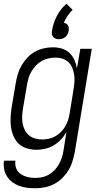

<svg xmlns="http://www.w3.org/2000/svg" viewBox="-24 -790 544 1023"><path d="M165 213Q143 213 121 210.5Q99 208 78.5 200.5Q58 193 41.5 180.5Q25 168 13.5 150Q2 132 -2 110.5Q-6 89 -3 66H58Q56 80 58.5 94Q61 108 68.5 119Q76 130 87 137.5Q98 145 110.5 149.5Q123 154 137 156Q151 158 165 158Q183 158 201.5 154Q220 150 237 140Q254 130 267.5 115.5Q281 101 290.5 84Q300 67 305.5 49.5Q311 32 314 14L330 -87Q318 -65 300.5 -46.5Q283 -28 262 -15.5Q241 -3 217 2.5Q193 8 170 8Q144 8 119 0.5Q94 -7 76 -24Q58 -41 48 -64.5Q38 -88 34.5 -113Q31 -138 32.5 -164.5Q34 -191 38 -218L60 -348Q64 -372 71 -395.5Q78 -419 91 -441.5Q104 -464 122 -483Q140 -502 162.5 -514.5Q185 -527 209.5 -532.5Q234 -538 258 -538Q283 -538 306 -531Q329 -524 346 -508Q363 -492 372.5 -470.5Q382 -449 386 -426L404 -530H465L374 23Q369 47 361.5 71.5Q354 96 340 118.5Q326 141 306.5 160Q287 179 263.5 191Q240 203 215 208Q190 213 165 213ZM201 -47Q219 -47 237 -51Q255 -55 271 -64Q287 -73 300.5 -86.5Q314 -100 323.5 -116.5Q333 -133 338.5 -150Q344 -167 347 -185L368 -315Q371 -334 372.5 -354Q374 -374 371 -392.5Q368 -411 361 -428.5Q354 -446 341 -458.5Q328 -471 310 -477Q292 -483 272 -483Q254 -483 235 -479Q216 -475 199 -465.5Q182 -456 168 -441.5Q154 -427 144 -410Q134 -393 128.5 -375Q123 -357 120 -339L98 -209Q95 -189 94 -169.5Q93 -150 96.5 -131.5Q100 -113 108.5 -96.5Q117 -80 131 -68.5Q145 -57 163.5 -52Q182 -47 201 -47ZM290 -581Q281 -581 272.5 -584Q264 -587 259 -593Q254 -599 252.5 -608Q251 -617 253 -626Q259 -666 278.5 -704Q298 -742 330 -770L363 -738Q348 -723 336 -705.5Q324 -688 316 -669Q323 -668 329 -664Q335 -660 338.5 -654Q342 -648 342.5 -640.5Q343 -633 342 -626Q340 -617 336 -608Q332 -599 324.5 -593Q317 -587 308 -584Q299 -581 290 -581Z"/></svg>

Font: Iosevka Curly Light Oblique
Style: Regular
Weight: 300
Italic angle: -9°
Monospace: yes
Designer: Belleve Invis
Foundry: Belleve Invis
Version: Version 11.1.0; ttfautohint (v1.8.3)